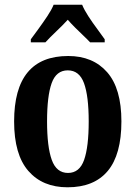

<svg xmlns="http://www.w3.org/2000/svg" viewBox="-20 -786 577 816"><path d="M267 10Q161 10 100.5 -59.5Q40 -129 40 -270Q40 -548 270 -548Q375 -548 435.5 -479Q496 -410 496 -270Q496 -129 438 -59.5Q380 10 267 10ZM269 -51Q318 -51 337.5 -106.5Q357 -162 357 -270Q357 -378 337 -432.5Q317 -487 268 -487Q219 -487 199.5 -432.5Q180 -378 180 -270Q180 -162 200 -106.5Q220 -51 269 -51ZM111 -619Q125 -638 144 -664Q163 -690 181 -717Q199 -744 208 -766H329Q338 -744 355.5 -717Q373 -690 392.5 -664Q412 -638 425 -619V-606H363Q352 -618 334.5 -634.5Q317 -651 299 -669Q281 -687 268 -702Q247 -679 219 -652.5Q191 -626 173 -606H111Z"/></svg>

Font: Noto Serif Hebrew Condensed
Style: Bold
Weight: 700
Width: 3
Designer: Monotype Design Team
Foundry: Monotype Imaging Inc.
Version: Version 2.004; ttfautohint (v1.8.4.7-5d5b)